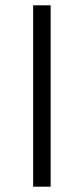

<svg xmlns="http://www.w3.org/2000/svg" viewBox="-20 -686 315 724"><path d="M171 18V-666H105V18Z"/></svg>

Font: XITS
Style: Italic
Weight: 400
Italic angle: -16.33°
Designer: MicroPress Inc., with final additions and corrections provided by Coen Hoffman, Elsevier (retired)
Version: Version 1.302